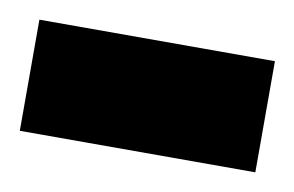

<svg xmlns="http://www.w3.org/2000/svg" viewBox="-53 -181 349 228"><g transform="rotate(10 122.0 -67.0)"><path d="M-20 -134H264V0H-20Z"/></g></svg>

Font: Changa SemiBold
Style: Regular
Weight: 600
Designer: Eduardo Rodriguez Tunni
Foundry: Eduardo Rodriguez Tunni
Version: Version 2.002; ttfautohint (v1.5) -l 8 -r 50 -G 150 -x 14 -H